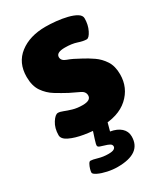

<svg xmlns="http://www.w3.org/2000/svg" viewBox="-185 -612 784 905"><g transform="rotate(-30 206.5 -159.5)"><path d="M205 8Q163 8 118.5 0.5Q74 -7 44 -21.5Q14 -36 14 -57Q14 -95 31.5 -122.5Q49 -150 64 -150Q75 -150 91 -143.5Q107 -137 130.5 -130Q154 -123 184 -123Q229 -123 229 -150Q229 -171 206 -181.5Q183 -192 155 -206Q125 -222 94 -241Q63 -260 42 -290.5Q21 -321 21 -370Q21 -447 75.5 -489Q130 -531 216 -531Q242 -531 272.5 -528Q303 -525 331.5 -518Q360 -511 378 -500Q396 -489 396 -473Q396 -438 382 -410Q368 -382 355 -382Q337 -382 310.5 -391Q284 -400 246 -400Q199 -400 199 -375Q199 -355 225 -346Q251 -337 292 -314Q317 -301 344 -282.5Q371 -264 390 -235Q409 -206 409 -161Q409 -88 356 -40Q303 8 205 8ZM181 212Q155 212 127 206Q99 200 79.5 190.5Q60 181 60 173Q60 166 63.5 154Q67 142 72.5 132Q78 122 84 122Q95 122 120.5 129.5Q146 137 174 137Q196 137 204.5 131.5Q213 126 213 118Q213 108 202.5 102.5Q192 97 179 93.5Q166 90 155.5 86Q145 82 145 75Q145 72 146 66.5Q147 61 152.5 44Q158 27 170 -10H249L233 49Q269 55 289.5 73.5Q310 92 310 120Q310 212 181 212Z"/></g></svg>

Font: Asap Black
Style: Regular
Weight: 900
Designer: Pablo Cosgaya
Foundry: Omnibus-Type
Version: Version 3.001; ttfautohint (v1.8.4.7-5d5b)